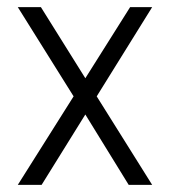

<svg xmlns="http://www.w3.org/2000/svg" viewBox="-20 -520 477 540"><path d="M220 -300 95 -500H30L187 -249L30 0H97L220 -198L342 0H408L252 -249L408 -500H346Z"/></svg>

Font: Advent Pro
Style: Regular
Weight: 400
Designer: VivaRado, Andreas Kalpakidis
Foundry: VivaRado, Andreas Kalpakidis
Version: Version 3.000